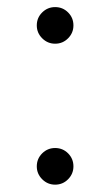

<svg xmlns="http://www.w3.org/2000/svg" viewBox="-20 -529 308 536"><path d="M133.9 -13.5Q112.9 -13.5 97.8 -28.6Q82.7 -43.7 82.7 -64.6Q82.7 -85.9 97.8 -100.9Q112.9 -115.8 133.9 -115.8Q155.2 -115.8 170.1 -100.9Q185 -85.9 185 -64.6Q185 -43.7 170.1 -28.6Q155.2 -13.5 133.9 -13.5ZM133.9 -407Q112.9 -407 97.8 -422.1Q82.7 -437.1 82.7 -458.1Q82.7 -479.4 97.8 -494.3Q112.9 -509.2 133.9 -509.2Q155.2 -509.2 170.1 -494.3Q185 -479.4 185 -458.1Q185 -437.1 170.1 -422.1Q155.2 -407 133.9 -407Z"/></svg>

Font: Inter Light BETA
Style: Regular
Weight: 300
Designer: Rasmus Andersson
Foundry: rsms
Version: Version 3.011;git-f93a4a705